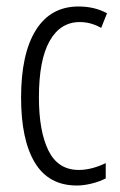

<svg xmlns="http://www.w3.org/2000/svg" viewBox="-20 -562 370 592"><path d="M217 10Q130 10 87.5 -60.5Q45 -131 45 -261Q45 -396 90.5 -469Q136 -542 222 -542Q272 -542 310 -521L292 -476Q260 -494 226 -494Q166 -494 133 -435.5Q100 -377 100 -262Q100 -157 129.5 -97.5Q159 -38 223 -38Q262 -38 306 -59V-12Q287 -2 262.5 4Q238 10 217 10Z"/></svg>

Font: Noto Sans Lao UI ExtCond Light
Style: Regular
Weight: 300
Width: 2
Designer: Monotype Design Team
Foundry: Monotype Imaging Inc.
Version: Version 2.000; ttfautohint (v1.8.4.7-5d5b)